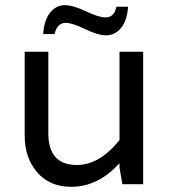

<svg xmlns="http://www.w3.org/2000/svg" viewBox="-20 -709 650 739"><path d="M254 10Q171 10 123 -46Q75 -102 75 -186V-510H166V-196Q166 -74 276 -74Q363 -74 440 -170V-510H531V0H451L440 -64V-79H438Q357 10 254 10ZM428 -683H473Q469 -629 445.5 -601Q422 -573 389.5 -573Q357 -573 307.5 -597Q258 -621 233 -621Q200 -621 190 -578H146Q150 -632 173 -660.5Q196 -689 229 -689Q262 -689 311 -665.5Q360 -642 386 -642Q420 -642 428 -683Z"/></svg>

Font: Varela
Style: Regular
Weight: 400
Designer: Joe Prince
Foundry: Joe Prince
Version: Version 1.000